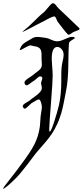

<svg xmlns="http://www.w3.org/2000/svg" viewBox="-94 -986 517 1197"><path d="M45.9 -787.1Q45.9 -789.1 54.7 -795.9Q87.9 -822.3 122.1 -856.9Q156.2 -891.6 180.7 -911.1Q188.5 -918 199.7 -932.1Q210.9 -946.3 220.2 -956.1Q229.5 -965.8 237.3 -965.8Q244.1 -965.8 250 -959Q264.6 -940.4 275.9 -929.2Q287.1 -918 303.7 -902.8Q320.3 -887.7 328.1 -879.9Q392.6 -817.4 399.4 -811.5Q402.3 -808.6 402.3 -805.7Q402.3 -801.8 395.5 -798.8Q388.7 -795.9 378.4 -792Q368.2 -788.1 363.3 -786.1Q360.4 -785.2 350.1 -777.3Q339.8 -769.5 335 -769.5Q331.1 -769.5 328.1 -772.5Q315.4 -785.2 295.4 -811.5Q275.4 -837.9 267.6 -847.7Q263.7 -851.6 260.3 -861.3Q256.8 -871.1 252.9 -877.4Q249 -883.8 243.2 -883.8Q240.2 -883.8 238.3 -882.8Q213.9 -874 202.1 -866.7Q190.4 -859.4 183.6 -856.4Q168 -848.6 133.8 -831.1Q99.6 -813.5 74.7 -800.3Q49.8 -787.1 45.9 -787.1ZM302.7 -643.6Q302.7 -666 290 -679.7Q277.3 -693.4 263.7 -693.4Q228.5 -693.4 228.5 -619.1Q228.5 -603.5 231.4 -569.3Q234.4 -535.2 234.4 -515.6Q234.4 -476.6 223.6 -340.8Q212.9 -205.1 212.9 -179.7Q212.9 -165 215.8 -165Q223.6 -165 243.2 -225.1Q262.7 -285.2 273.4 -330.1Q288.1 -393.6 288.1 -483.4V-518.6Q288.1 -568.4 295.4 -598.6Q302.7 -628.9 302.7 -643.6ZM373 -749Q373 -747.1 355 -736.3Q336.9 -725.6 335.9 -716.8Q333 -688.5 332 -586.9Q331.1 -485.4 318.4 -422.9Q316.4 -412.1 311 -384.3Q305.7 -356.4 303.7 -346.7Q301.8 -336.9 296.9 -314.9Q292 -293 288.1 -280.8Q284.2 -268.6 277.8 -250Q271.5 -231.4 263.7 -214.8Q255.9 -198.2 246.1 -179.7Q231.4 -153.3 212.4 -128.4Q193.4 -103.5 168.9 -76.2Q144.5 -48.8 131.8 -33.2Q127.9 -28.3 103.5 3.9Q79.1 36.1 72.3 44.9Q65.4 53.7 45.4 78.6Q25.4 103.5 13.7 115.7Q2 127.9 -15.1 144.5Q-32.2 161.1 -47.9 173.8Q-70.3 191.4 -73.2 191.4Q-74.2 191.4 -74.2 189.5Q-74.2 183.6 -31.2 129.9Q11.7 76.2 63.5 4.4Q115.2 -67.4 131.8 -111.3Q142.6 -136.7 148.4 -164.1Q154.3 -191.4 155.3 -205.1Q156.2 -218.8 159.2 -260.7Q160.2 -271.5 163.6 -290.5Q167 -309.6 167 -319.3Q167 -332 161.1 -349.1Q155.3 -366.2 147.5 -366.2Q141.6 -366.2 128.4 -357.9Q115.2 -349.6 111.3 -347.7Q101.6 -343.8 84.5 -326.2Q67.4 -308.6 60.5 -308.6Q55.7 -308.6 51.8 -314Q47.9 -319.3 47.9 -324.2Q47.9 -331.1 56.2 -337.4Q64.5 -343.8 77.1 -350.6Q89.8 -357.4 95.7 -363.3Q101.6 -369.1 122.1 -383.3Q142.6 -397.5 154.8 -411.1Q167 -424.8 167 -439.5Q167 -443.4 164.6 -452.6Q162.1 -461.9 162.1 -467.8Q162.1 -473.6 166 -483.9Q169.9 -494.1 169.9 -498Q169.9 -509.8 156.2 -509.8Q148.4 -509.8 134.8 -496.6Q121.1 -483.4 114.3 -480.5Q108.4 -477.5 93.8 -465.8Q79.1 -454.1 72.3 -454.1Q66.4 -454.1 62.5 -459.5Q58.6 -464.8 58.6 -470.7Q58.6 -479.5 69.3 -488.3Q80.1 -497.1 96.2 -507.3Q112.3 -517.6 120.1 -525.4Q125 -530.3 138.7 -539.6Q152.3 -548.8 159.7 -559.1Q167 -569.3 167 -585.9Q167 -589.8 166 -601.1Q165 -612.3 165 -620.1V-644.5Q165 -670.9 155.8 -682.1Q146.5 -693.4 126 -696.8Q105.5 -700.2 101.6 -702.1Q100.6 -703.1 96.7 -703.1Q86.9 -703.1 61.5 -688.5Q36.1 -673.8 32.2 -673.8Q29.3 -673.8 29.3 -675.8Q29.3 -678.7 30.3 -680.7Q37.1 -698.2 46.4 -708Q55.7 -717.8 74.7 -728.5Q93.8 -739.3 101.6 -744.1Q118.2 -755.9 139.6 -755.9Q146.5 -755.9 154.3 -754.9Q162.1 -753.9 172.9 -752.4Q183.6 -751 189.5 -750Q203.1 -749 224.6 -738.8Q246.1 -728.5 262.7 -728.5Q281.2 -728.5 310.5 -742.2Q339.8 -755.9 352.5 -755.9Q373 -755.9 373 -749Z"/></svg>

Font: Isabella
Style: Medium
Weight: 500
Designer: John Stracke
Version: Version 001.202